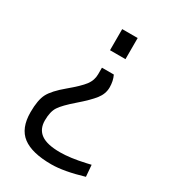

<svg xmlns="http://www.w3.org/2000/svg" viewBox="-173 -591 787 882"><g transform="rotate(30 220.5 -149.5)"><path d="M38 41Q38 -24 55.5 -57.5Q73 -91 126.5 -135.5Q180 -180 200 -206.5Q220 -233 220 -265V-300H283Q296 -273 296 -239Q296 -205 273 -175.5Q250 -146 199 -102Q148 -58 131 -32Q114 -6 114 40.5Q114 87 146 110Q178 133 247 133Q300 133 376 116L402 110L407 171Q306 201 240 201Q137 201 87.5 163.5Q38 126 38 41ZM294 -500V-388H212V-500Z"/></g></svg>

Font: Titillium Web
Style: Regular
Weight: 400
Version: Version 1.002;PS 57.000;hotconv 1.0.70;makeotf.lib2.5.55311